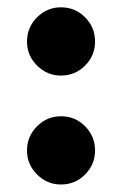

<svg xmlns="http://www.w3.org/2000/svg" viewBox="-20 -480 324 512"><path d="M142.5 12Q105.5 12 78.8 -14.8Q52 -41.5 52 -78.5Q52 -116.5 78.8 -143.2Q105.5 -170 142.5 -170Q180.5 -170 207 -143.2Q233.5 -116.5 233.5 -78.5Q233.5 -41.5 207 -14.8Q180.5 12 142.5 12ZM142.5 -278.5Q105.5 -278.5 78.8 -305.2Q52 -332 52 -369Q52 -407 78.8 -433.8Q105.5 -460.5 142.5 -460.5Q180.5 -460.5 207 -433.8Q233.5 -407 233.5 -369Q233.5 -332 207 -305.2Q180.5 -278.5 142.5 -278.5Z"/></svg>

Font: League Spartan Thin
Style: Bold
Weight: 700
Version: Version 2.002